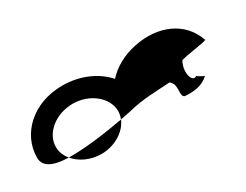

<svg xmlns="http://www.w3.org/2000/svg" viewBox="-52 -875 1390 1083"><g transform="rotate(-30 642.5 -333.5)"><path d="M48 -274C48 -211 113 -188 204 -186C182 -212 170 -242 170 -274C170 -362 261 -438 374 -438C484 -438 576 -362 576 -274C576 -257 572 -241 566 -225C591 -230 614 -234 632 -238C730 -264 828 -263 907 -269C951 -238 912 -171 943 -159C1004 -154 1059 -162 1099 -201C1091 -203 1055 -222 1056 -227C1028 -198 994 -268 1032 -340C1045 -351 1212 -369 1201 -378C1154 -516 1010 -580 846 -546C766 -530 698 -492 651 -440C590 -510 489 -556 374 -556C182 -556 48 -428 48 -274ZM204 -186C240 -142 303 -111 374 -111C463 -111 540 -161 566 -225C465 -206 319 -184 204 -186ZM1056 -228V-227ZM1100 -202 1099 -201C1101 -201 1101 -201 1100 -200Z"/></g></svg>

Font: Ampere
Style: SCExt
Weight: 400
Version: Version 1